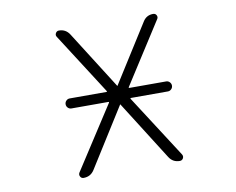

<svg xmlns="http://www.w3.org/2000/svg" viewBox="-79 -858 1158 941"><g transform="rotate(-10 500.0 -388.0)"><path d="M263.7 -367.2Q253.9 -367.2 246.6 -374.5Q239.3 -381.8 239.3 -392.1Q239.3 -402.3 246.6 -409.7Q253.9 -417 263.7 -417H447.3Q451.2 -417 449.2 -420.9L253.9 -725.6Q248 -734.4 253.4 -744.1Q258.8 -753.9 269.5 -753.9Q303.7 -753.9 322.3 -724.6L502.9 -439.5Q502.9 -437.5 504.9 -437.5Q506.8 -437.5 506.8 -439.5L687.5 -725.6Q705.1 -753.9 738.3 -753.9Q750 -753.9 754.9 -744.1Q759.8 -734.4 753.9 -725.6L558.6 -420.9Q556.6 -417 561.5 -417H744.1Q753.9 -417 761.2 -409.7Q768.6 -402.3 768.6 -392.1Q768.6 -381.8 761.2 -374.5Q753.9 -367.2 744.1 -367.2H560.5Q555.7 -367.2 557.6 -363.3L758.8 -50.8Q764.6 -41 759.3 -31.2Q753.9 -21.5 742.2 -21.5Q708 -21.5 689.5 -50.8L504.9 -342.8Q504.9 -344.7 502.9 -344.7Q501 -344.7 501 -342.8L317.4 -50.8Q298.8 -21.5 263.7 -21.5Q252.9 -21.5 247.6 -31.2Q242.2 -41 248 -50.8L450.2 -363.3Q452.1 -367.2 448.2 -367.2Z"/></g></svg>

Font: Rounded-L Mgen+ 1mn light
Style: Regular
Weight: 200
Designer: [Source Han Sans]
Ryoko NISHIZUKA  (kana & ideographs); Paul D. Hunt (Latin, Greek & Cyrillic); Wenlong ZHANG  (bopomofo
Version: Version 1.059.20150602